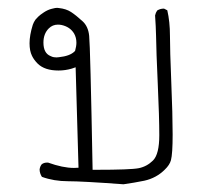

<svg xmlns="http://www.w3.org/2000/svg" viewBox="-20 -295 540 492"><path d="M109.4 -151.4Q91.3 -158.7 91.3 -186Q91.3 -208.5 105 -222.2Q114.7 -231.9 128.4 -231.9Q132.8 -231.9 137.7 -231Q159.7 -226.1 169.9 -209Q175.8 -198.7 175.8 -185.5Q175.8 -176.8 172.4 -164.6L170.9 -163.1Q159.2 -151.4 130.9 -148.4Q127.4 -147.9 124.8 -147.9Q122.1 -147.9 118.2 -148.4Q114.3 -148.9 109.4 -151.4ZM418 115.7Q422.4 99.6 422.4 49.3Q422.4 -1 418.9 -84.5Q415.5 -168 415.5 -203.6Q415.5 -239.3 408.7 -268.6L400.4 -272.9Q399.9 -272.9 399.4 -272.9Q390.6 -272.9 382.8 -268.1Q378.9 -262.7 377.4 -255.4Q379.4 -226.6 379.9 -203.1Q380.4 -164.6 384.3 -79.3Q388.2 5.9 388.2 51.3Q388.2 100.1 372.1 116.2Q356.4 131.8 335.4 136Q314.5 140.1 225.6 140.1H217.3Q211.4 -176.3 208.5 -203.1Q206.1 -227.5 191.4 -240.7Q174.8 -255.9 162.1 -264.2Q149.4 -272.5 130.9 -274.4Q128.4 -274.9 126.5 -274.9Q124.5 -274.9 121.1 -274.4Q117.7 -273.9 112.8 -272.5Q102.5 -270 92.5 -263.4Q82.5 -256.8 77.9 -252.2Q73.2 -247.6 70.8 -244.6Q66.4 -238.3 64 -231.4Q55.7 -204.6 55.7 -184.1Q55.7 -164.6 62 -151.9Q66.9 -141.6 76.7 -131.8Q94.7 -114.3 129.9 -114.3Q147 -114.3 163.6 -119.1L173.8 -122.6L181.2 134.8Q171.4 135.3 169.4 135.3Q141.1 135.3 103 121.6Q102.1 121.6 101.1 121.6Q92.3 121.6 86.9 126Q82.5 131.3 81.5 139.2Q81.5 148.9 87.4 158.2Q118.2 169.4 154.3 169.4Q190.4 169.4 296.4 177.2Q324.2 173.3 350.1 168Q380.9 161.1 402.3 139.6Q414.6 127.9 418 115.7Z"/></svg>

Font: NaikaiFont
Style: Light
Weight: 300
Version: Version 1.89